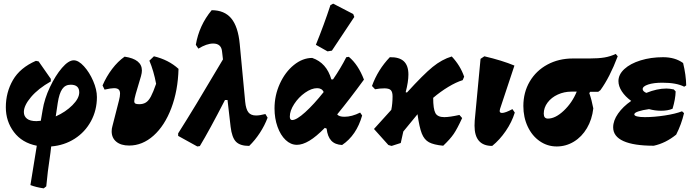

<svg xmlns="http://www.w3.org/2000/svg" viewBox="-20 -793 3812 1054"><path d="M261 11Q259 21 257 45Q240 159 234 230L220 241Q178 235 147 223L182 7Q101 -9 56.5 -68Q12 -127 12 -204Q12 -286 51 -353.5Q90 -421 177 -459L192 -456L259 -360V-346Q190 -307 150.5 -260.5Q111 -214 111 -178Q111 -155 128 -141.5Q145 -128 180 -128Q188 -128 204 -130L214 -189Q224 -251 254 -314.5Q284 -378 320 -420Q356 -462 385 -462Q411 -462 441 -429Q471 -396 491.5 -348.5Q512 -301 512 -260Q512 -188 479.5 -128Q447 -68 390 -31.5Q333 5 261 11ZM415 -286Q415 -328 368 -328Q338 -328 321.5 -304Q305 -280 297 -228Q289 -178 286 -154Q340 -178 377.5 -215.5Q415 -253 415 -286Z M593 -72Q593 -87 597 -100L633 -241Q639 -264 639 -279Q639 -295 631 -302Q623 -309 606 -309Q589 -309 554 -301L543 -324Q564 -373 595.5 -414.5Q627 -456 664 -482Q759 -468 759 -406Q759 -393 754 -375L725 -277Q717 -248 717 -238Q717 -228 723 -224.5Q729 -221 744 -221Q766 -221 781 -230.5Q796 -240 808.5 -263.5Q821 -287 837 -333Q824 -403 800 -460L825 -484Q905 -465 960 -415Q957 -296 920.5 -199.5Q884 -103 823 -48.5Q762 6 689 6Q644 6 618.5 -15Q593 -36 593 -72Z M1449 -147Q1433 -104 1406.5 -63.5Q1380 -23 1348 8Q1298 8 1275.5 -15Q1253 -38 1246 -97L1229 -244H1215Q1129 -77 1077 9L1063 11L958 -47V-61Q1050 -206 1176 -420L1204 -467L1199 -510Q1195 -554 1150 -554Q1115 -554 1069 -526L1055 -547Q1073 -654 1142 -737Q1212 -737 1249.5 -692Q1287 -647 1296 -552L1326 -234Q1330 -194 1343.5 -176.5Q1357 -159 1386 -159Q1405 -159 1437 -167Z M1871 -152Q1911 -152 1957 -175L1968 -159Q1937 -50 1858 3Q1819 1 1798.5 -21Q1778 -43 1773 -87L1763 -91Q1716 -43 1678.5 -20.5Q1641 2 1610 2Q1576 2 1548 -24.5Q1520 -51 1503.5 -97Q1487 -143 1487 -198Q1487 -269 1516 -333Q1545 -397 1593 -436Q1641 -475 1694 -475Q1773 -448 1799 -357H1808Q1850 -418 1881 -479L1895 -481Q1946 -439 1978 -356Q1900 -249 1831 -165Q1841 -152 1871 -152ZM1757 -288Q1747 -309 1721 -309Q1690 -309 1654.5 -284Q1619 -259 1595 -222Q1571 -185 1571 -153Q1571 -134 1584 -134Q1608 -134 1655.5 -177Q1703 -220 1757 -288ZM1802 -515 1778 -511 1714 -547Q1759 -658 1794 -765L1809 -773L1919 -716L1925 -700Z M2520 -353Q2484 -342 2441 -316Q2398 -290 2358 -256Q2358 -195 2370 -172.5Q2382 -150 2419 -150Q2448 -150 2502 -162L2517 -145Q2490 -86 2470.5 -57.5Q2451 -29 2413 7Q2361 2 2335 -12Q2309 -26 2295.5 -60Q2282 -94 2272 -166L2194 -71L2180 -8L2130 8V7L2129 8L2112 3L2033 -85L2128 -190Q2135 -224 2135 -264Q2135 -288 2125.5 -298Q2116 -308 2090 -308Q2065 -308 2039 -303L2022 -321Q2054 -410 2120 -479Q2172 -480 2197 -456.5Q2222 -433 2222 -384Q2222 -344 2207 -287L2214 -285Q2304 -384 2355 -425.5Q2406 -467 2460 -483Q2507 -433 2528 -372Z M2585 -103Q2585 -121 2586 -131L2618 -470L2639 -484Q2737 -461 2804 -433L2725 -195Q2723 -187 2723 -184Q2723 -173 2736 -173Q2754 -173 2793 -194L2806 -175Q2790 -123 2756.5 -74Q2723 -25 2682 8Q2585 8 2585 -103Z M3371 -484Q3327 -368 3276 -298L3264 -289H3220L3215 -282Q3228 -245 3237 -198Q3230 -137 3202 -89.5Q3174 -42 3130.5 -15.5Q3087 11 3036 11Q2985 11 2943 -18Q2901 -47 2877 -98Q2853 -149 2853 -211Q2853 -286 2888 -345.5Q2923 -405 2985 -438.5Q3047 -472 3125 -472H3216Q3265 -472 3298 -477.5Q3331 -483 3360 -497ZM3146 -290H3117Q3077 -290 3042 -274Q3007 -258 2986 -230Q2965 -202 2965 -169Q2965 -142 2988 -142Q3029 -142 3075 -185.5Q3121 -229 3146 -290Z M3508 -304Q3508 -292 3528 -283Q3587 -307 3638 -307Q3657 -307 3679 -302L3689 -291Q3688 -249 3672 -196Q3646 -185 3609 -185Q3576 -185 3543 -194Q3507 -189 3484.5 -181.5Q3462 -174 3462 -165Q3462 -158 3477 -154Q3492 -150 3520 -150Q3570 -150 3629 -159Q3688 -168 3724 -182L3735 -172Q3721 -111 3692 -54Q3634 -7 3569 7Q3459 7 3402.5 -18.5Q3346 -44 3346 -94Q3346 -131 3373 -169.5Q3400 -208 3445 -239Q3412 -263 3393.5 -291.5Q3375 -320 3375 -348Q3375 -384 3407.5 -414Q3440 -444 3496.5 -461.5Q3553 -479 3620 -479Q3686 -479 3730 -447Q3746 -381 3747 -324L3736 -317Q3694 -339 3616 -339Q3568 -339 3538 -329Q3508 -319 3508 -304Z"/></svg>

Font: Alegreya Black
Style: Italic
Weight: 900
Italic angle: -7°
Designer: Juan Pablo del Peral
Foundry: Huerta Tipografica
Version: Version 2.007; ttfautohint (v1.6)